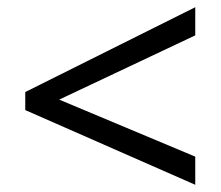

<svg xmlns="http://www.w3.org/2000/svg" viewBox="-20 -628 612 532"><path d="M521 -116 50 -323V-373L521 -608V-530L144 -352L521 -194Z"/></svg>

Font: Noto Kufi Arabic
Style: Regular
Weight: 400
Designer: Monotype Design Team, David Williams, Khaled Hosny
Foundry: Google LLC
Version: Version 2.109; ttfautohint (v1.8.4.7-5d5b)